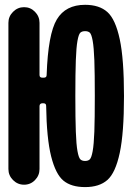

<svg xmlns="http://www.w3.org/2000/svg" viewBox="-20 -760 540 790"><path d="M310.5 -104.5Q317.4 -97.7 330.1 -97.7Q342.8 -97.7 349.6 -104.5Q356.4 -111.3 361.3 -138.2Q366.2 -165 368.2 -218.3Q370.1 -271.5 370.1 -365.2Q370.1 -459 368.2 -512.2Q366.2 -565.4 361.3 -592.3Q356.4 -619.1 349.6 -625.5Q342.8 -631.8 330.1 -631.8Q317.4 -631.8 310.5 -625.5Q303.7 -619.1 298.8 -592.3Q293.9 -565.4 292 -512.2Q290 -459 290 -365.2Q290 -271.5 292 -218.3Q293.9 -165 298.8 -138.2Q303.7 -111.3 310.5 -104.5ZM330.1 -740.2Q388.7 -740.2 421.9 -710.4Q455.1 -680.7 472.7 -598.6Q490.2 -516.6 490.2 -364.7Q490.2 -212.9 472.7 -130.9Q455.1 -48.8 421.9 -19.5Q388.7 9.8 330.1 9.8Q273.4 9.8 241.2 -16.6Q209 -43 190.4 -116.7Q171.9 -190.4 169.9 -324.2Q169.9 -335 159.2 -335H154.3Q143.6 -335 142.6 -324.2V-64.5Q142.6 -38.1 124 -19Q105.5 0 79.1 0Q52.7 0 33.7 -19Q14.6 -38.1 14.6 -64.5V-666Q14.6 -692.4 33.7 -711.4Q52.7 -730.5 79.1 -730.5Q105.5 -730.5 124 -711.4Q142.6 -692.4 142.6 -666V-451.2Q142.6 -440.4 154.3 -440.4H160.2Q171.9 -440.4 171.9 -451.2Q177.7 -620.1 213.9 -680.2Q250 -740.2 330.1 -740.2Z"/></svg>

Font: Rounded-X Mgen+ 1mn bold
Style: Bold
Weight: 700
Designer: [Source Han Sans]
Ryoko NISHIZUKA  (kana & ideographs); Paul D. Hunt (Latin, Greek & Cyrillic); Wenlong ZHANG  (bopomofo
Version: Version 1.059.20150602